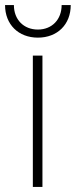

<svg xmlns="http://www.w3.org/2000/svg" viewBox="-37 -740 300 760"><path d="M113 -623C57 -623 18 -662 18 -720H-17C-17 -643 36 -591 113 -591C190 -591 243 -643 243 -720H207C207 -663 169 -623 113 -623ZM93 0H131V-520H93Z"/></svg>

Font: Fixel Display ExtraLight
Style: Regular
Weight: 200
Designer: AlfaBravo + MacPaw
Foundry: Kyrylo Tkachov, Marchela Mozhyna, Serhii Makarenko, Maria Weinstein, Zakhar Kryvoshyya
Version: Version 1.211